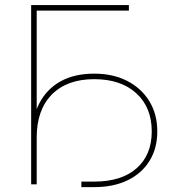

<svg xmlns="http://www.w3.org/2000/svg" viewBox="-20 -748 715 779"><path d="M502.9 -727.5V-705.1H128.9V0H106.4V-727.5ZM310.1 11.2V-11.2H362.3Q473.1 -11.2 534.4 -65.4Q595.7 -119.6 595.7 -214.8Q595.7 -312.5 533 -369.6Q470.2 -426.8 362.3 -426.8Q252 -426.8 190.4 -364.5Q128.9 -302.2 128.9 -189.9H109.4Q109.4 -269.5 138.9 -327.6Q168.5 -385.7 224.9 -417.5Q281.2 -449.2 362.3 -449.2Q438.5 -449.2 496.1 -419.7Q553.7 -390.1 585.9 -337.4Q618.2 -284.7 618.2 -214.8Q618.2 -146.5 586.9 -95.7Q555.7 -44.9 498.3 -16.8Q440.9 11.2 362.3 11.2Z"/></svg>

Font: Inter 18pt Thin
Style: Regular
Weight: 250
Designer: Rasmus Andersson
Foundry: rsms
Version: Version 4.001;git-66647c0bb